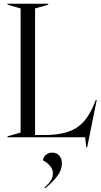

<svg xmlns="http://www.w3.org/2000/svg" viewBox="-20 -732 541 1024"><path d="M434 0H20V-5L90 -25V-687L20 -707V-712H237V-707L167 -687V-12H219Q327 -12 386.5 -49.5Q446 -87 483 -179L491 -199H496L445 53H440ZM262 193Q262 152 209 123Q211 106 224.5 94Q238 82 259 82Q282 82 296 97.5Q310 113 310 139Q310 176 285 208Q260 240 221 272L217 268Q241 247 251.5 230Q262 213 262 193Z"/></svg>

Font: Nyght Serif Light
Style: Regular
Weight: 300
Designer: Maksym Kobuzan
Version: Version 0.410